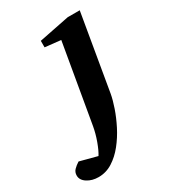

<svg xmlns="http://www.w3.org/2000/svg" viewBox="-309 -590 806 909"><g transform="rotate(-30 94.5 -135.5)"><path d="M274.9 -500 204.1 -84Q198.7 -53.7 184.8 -13.2Q170.9 27.3 149.4 69.6Q127.9 111.8 99.1 147.9Q70.3 184.1 34.9 206.5Q-0.5 229 -42 229Q-77.1 229 -103 212.4Q-128.9 195.8 -128.9 170.9Q-128.9 152.3 -116.9 140.1Q-105 127.9 -87.9 117.2L6.8 142.1Q20.5 120.6 34.7 81.8Q48.8 43 55.2 5.9L128.9 -421.9L43 -431.2V-466.8L209 -500Z"/></g></svg>

Font: Charis
Style: Bold Italic
Weight: 700
Italic angle: -11°
Designer: Walt Agee, Miriam Martin, Annie Olsen, Victor Gaultney, Lorna Priest, Alan Ward, Bob Hallissy, Martin Hosken, Sharon Cor
Foundry: SIL Global
Version: Version 7.000